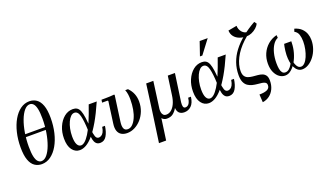

<svg xmlns="http://www.w3.org/2000/svg" viewBox="-81 -1380 3929 2270"><g transform="rotate(-20 1883.0 -245.0)"><path d="M229 10Q180 10 141 -16Q102 -42 80 -102Q58 -162 58 -262Q58 -361 79 -448Q100 -535 138 -600.5Q176 -666 227.5 -703Q279 -740 341 -740Q390 -740 429 -713.5Q468 -687 490 -627.5Q512 -568 512 -469Q512 -371 491.5 -284.5Q471 -198 433 -132Q395 -66 343 -28Q291 10 229 10ZM236 -25Q274 -25 307 -64Q340 -103 365 -170Q390 -237 404 -320.5Q418 -404 418 -493Q418 -573 407.5 -619Q397 -665 378 -685Q359 -705 334 -705Q296 -705 263 -666Q230 -627 205 -561Q180 -495 166 -411Q152 -327 152 -237Q152 -158 162.5 -111.5Q173 -65 192.5 -45Q212 -25 236 -25ZM114 -390H445L440 -355H109Z M708 8Q650 8 613 -42Q576 -92 576 -184Q576 -265 604.5 -331Q633 -397 681.5 -437Q730 -477 792 -477Q822 -477 843.5 -464Q865 -451 878.5 -418.5Q892 -386 900 -327.5Q908 -269 912 -178H877Q873 -298 856 -364Q839 -430 795 -430Q770 -430 748.5 -409Q727 -388 710.5 -352Q694 -316 684.5 -270.5Q675 -225 675 -175Q675 -107 692.5 -73.5Q710 -40 740 -40Q763 -40 789 -62Q815 -84 846.5 -133Q878 -182 913 -264Q948 -346 989 -465H1090Q1031 -330 978 -239Q925 -148 878.5 -94Q832 -40 789.5 -16Q747 8 708 8ZM963 10Q930 10 912 -9.5Q894 -29 887.5 -58.5Q881 -88 879.5 -120.5Q878 -153 877 -178H912Q917 -121 928.5 -88Q940 -55 969 -55Q982 -55 998.5 -63.5Q1015 -72 1028.5 -95.5Q1042 -119 1048 -161H1083Q1073 -85 1044 -37.5Q1015 10 963 10Z M1452 -475H1487Q1526 -435 1543.5 -390Q1561 -345 1561 -294Q1561 -229 1539.5 -174Q1518 -119 1481 -77.5Q1444 -36 1398 -13Q1352 10 1303 10Q1262 10 1232 -7Q1202 -24 1189 -60Q1176 -96 1184 -152L1221 -423L1215 -430H1145L1150 -465Q1176 -465 1203.5 -465.5Q1231 -466 1258.5 -467Q1286 -468 1310 -471L1316 -465L1271 -141Q1264 -88 1276.5 -59.5Q1289 -31 1325 -31Q1357 -31 1383.5 -56Q1410 -81 1430.5 -125Q1451 -169 1461.5 -227Q1472 -285 1472 -352Q1472 -382 1468 -414Q1464 -446 1452 -475Z M2121 -137H2156Q2146 -60 2109 -25Q2072 10 2022 10Q1980 10 1957.5 -12.5Q1935 -35 1933 -76Q1911 -38 1881 -14Q1851 10 1801 10Q1785 10 1768.5 3Q1752 -4 1741 -19L1703 250H1613L1675 -188L1712 -465H1802L1769 -221L1756 -127Q1754 -105 1758 -84.5Q1762 -64 1775 -50.5Q1788 -37 1812 -37Q1845 -37 1873.5 -59.5Q1902 -82 1922.5 -125.5Q1943 -169 1951 -229L1984 -465H2074L2024 -114Q2020 -80 2026 -60Q2032 -40 2054 -40Q2066 -40 2079.5 -47Q2093 -54 2104.5 -75Q2116 -96 2121 -137Z M2331 8Q2273 8 2236 -42Q2199 -92 2199 -184Q2199 -265 2227.5 -331Q2256 -397 2304.5 -437Q2353 -477 2415 -477Q2445 -477 2466.5 -464Q2488 -451 2501.5 -418.5Q2515 -386 2523 -327.5Q2531 -269 2535 -178H2500Q2496 -298 2479 -364Q2462 -430 2418 -430Q2393 -430 2371.5 -409Q2350 -388 2333.5 -352Q2317 -316 2307.5 -270.5Q2298 -225 2298 -175Q2298 -107 2315.5 -73.5Q2333 -40 2363 -40Q2386 -40 2412 -62Q2438 -84 2469.5 -133Q2501 -182 2536 -264Q2571 -346 2612 -465H2713Q2654 -330 2601 -239Q2548 -148 2501.5 -94Q2455 -40 2412.5 -16Q2370 8 2331 8ZM2586 10Q2553 10 2535 -9.5Q2517 -29 2510.5 -58.5Q2504 -88 2502.5 -120.5Q2501 -153 2500 -178H2535Q2540 -121 2551.5 -88Q2563 -55 2592 -55Q2605 -55 2621.5 -63.5Q2638 -72 2651.5 -95.5Q2665 -119 2671 -161H2706Q2696 -85 2667 -37.5Q2638 10 2586 10ZM2579 -720 2449 -548H2419L2478 -720Z M2932 215 2926 116Q2989 116 3023.5 100Q3058 84 3058 46Q3058 22 3042.5 11.5Q3027 1 3001.5 -2.5Q2976 -6 2945.5 -8.5Q2915 -11 2884.5 -18.5Q2854 -26 2828.5 -43Q2803 -60 2787.5 -93.5Q2772 -127 2772 -183Q2772 -264 2797.5 -337Q2823 -410 2872.5 -475Q2922 -540 2994 -599Q3066 -658 3161 -712L3182 -683Q3062 -623 2979 -544Q2896 -465 2853.5 -381Q2811 -297 2811 -221Q2811 -178 2826.5 -155.5Q2842 -133 2867.5 -124Q2893 -115 2924 -112Q2955 -109 2985.5 -106.5Q3016 -104 3041.5 -94.5Q3067 -85 3083 -62.5Q3099 -40 3099 3Q3099 60 3078 105.5Q3057 151 3019.5 179.5Q2982 208 2932 215ZM3018 -582Q2972 -582 2932 -597Q2892 -612 2867 -643Q2842 -674 2840 -720L2949 -740Q2950 -694 2979.5 -659.5Q3009 -625 3060 -625L3182 -683Q3170 -657 3143.5 -633.5Q3117 -610 3084 -596Q3051 -582 3018 -582Z M3450 -347 3431 -214Q3426 -178 3428 -144.5Q3430 -111 3439.5 -84Q3449 -57 3464.5 -41Q3480 -25 3503 -25Q3527 -25 3550 -49Q3573 -73 3590 -113Q3607 -153 3617 -201Q3627 -249 3627 -298Q3627 -345 3615 -383Q3603 -421 3567 -440L3579 -475Q3634 -459 3665.5 -428Q3697 -397 3710.5 -359Q3724 -321 3724 -280Q3724 -224 3706 -172Q3688 -120 3656.5 -79Q3625 -38 3586 -14Q3547 10 3506 10Q3474 10 3450.5 -8.5Q3427 -27 3412.5 -58Q3398 -89 3391.5 -129Q3385 -169 3386 -212Q3387 -238 3390 -264.5Q3393 -291 3397.5 -313.5Q3402 -336 3405 -347ZM3495 -347Q3495 -342 3494.5 -335.5Q3494 -329 3494 -324Q3493 -266 3476.5 -207Q3460 -148 3431.5 -99Q3403 -50 3367 -20Q3331 10 3291 10Q3252 10 3219 -13.5Q3186 -37 3165 -82Q3144 -127 3144 -192Q3144 -260 3169.5 -317.5Q3195 -375 3242.5 -416.5Q3290 -458 3356 -475L3359 -440Q3323 -425 3296.5 -385Q3270 -345 3255.5 -288Q3241 -231 3241 -163Q3241 -123 3246.5 -92Q3252 -61 3266 -43Q3280 -25 3304 -25Q3331 -25 3352.5 -43.5Q3374 -62 3390.5 -91.5Q3407 -121 3417 -153.5Q3427 -186 3431 -214L3450 -347Z"/></g></svg>

Font: Brygada 1918 Medium
Style: Italic
Weight: 500
Italic angle: -8°
Designer: Mateusz Machalski | Borys Kosmynka | Przemek Hoffer
Foundry: NIEPODLEGLA 2018
Version: Version 3.006